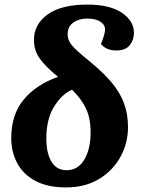

<svg xmlns="http://www.w3.org/2000/svg" viewBox="-20 -802 626 837"><path d="M268 15Q188 15 135 -13Q82 -41 55.5 -90Q29 -139 29 -200Q29 -302 83 -367.5Q137 -433 233 -467Q179 -511 153.5 -546.5Q128 -582 128 -628Q128 -696 187.5 -739Q247 -782 361 -782Q458 -782 511 -746.5Q564 -711 564 -658Q564 -629 546 -605.5Q528 -582 487 -582Q444 -582 420 -610Q438 -654 438 -673Q438 -694 417.5 -707.5Q397 -721 360 -721Q324 -721 299.5 -703.5Q275 -686 275 -653Q275 -636 282.5 -621Q290 -606 311.5 -585.5Q333 -565 375 -531Q431 -485 467 -442Q503 -399 520.5 -352Q538 -305 538 -247Q538 -178 505 -118Q472 -58 411.5 -21.5Q351 15 268 15ZM270 -60Q320 -60 347.5 -106Q375 -152 375 -225Q375 -286 355 -328.5Q335 -371 294 -411Q250 -392 216 -337.5Q182 -283 182 -198Q182 -134 204.5 -97Q227 -60 270 -60Z"/></svg>

Font: Literata 12pt
Style: Bold Italic
Weight: 700
Italic angle: -2°
Designer: Latin by Veronika Burian and Jose Scaglione. Greek by Irene Vlachou. Cyrillic by Vera Evstafieva
Foundry: TypeTogether
Version: Version 3.002